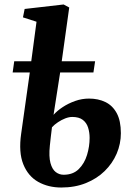

<svg xmlns="http://www.w3.org/2000/svg" viewBox="-20 -826 608 857"><path d="M219 -313.5Q235 -331.5 260 -348Q285 -364.5 315.2 -375.2Q345.5 -386 377.5 -386Q418.5 -386 450.5 -370.5Q482.5 -355 501 -321Q519.5 -287 519.5 -231.5Q519.5 -184 500.8 -140.2Q482 -96.5 447.2 -62.5Q412.5 -28.5 363.5 -8.8Q314.5 11 253.5 11Q195.5 11 150.5 -14.2Q105.5 -39.5 84 -92.8Q62.5 -146 74.5 -229.5L113 -502.5H36.5L43.5 -552.5H119.5L143 -729L82.5 -748.5L90 -786L264 -806L289 -792.5L255.5 -552.5H404.5L397 -502.5H248.5ZM302.5 -304Q288 -304 271.2 -297.5Q254.5 -291 238.8 -280.5Q223 -270 212 -258Q209.5 -237.5 207 -217Q204.5 -196.5 202.5 -176Q197.5 -127 205.2 -98.5Q213 -70 228.8 -58Q244.5 -46 264 -46Q306 -46 331.5 -71.2Q357 -96.5 368.5 -134.5Q380 -172.5 380 -210.5Q380 -235 373.2 -256.5Q366.5 -278 349.5 -291Q332.5 -304 302.5 -304Z"/></svg>

Font: Merriweather 20pt
Style: Bold Italic
Weight: 700
Italic angle: -7.8°
Version: Version 2.101